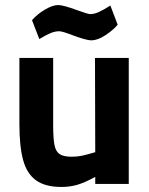

<svg xmlns="http://www.w3.org/2000/svg" viewBox="-20 -730 593 762"><path d="M491 -500V0H358V-28Q316 -5 286.5 3.5Q257 12 224 12Q160 12 123.5 -14Q87 -40 72 -94Q57 -148 57 -238V-500H191V-236Q191 -182 196 -155.5Q201 -129 216.5 -118.5Q232 -108 264 -108Q287 -108 305.5 -112Q324 -116 358 -126L357 -500ZM266 -591Q227 -606 215 -606Q199 -606 181.5 -599Q164 -592 136 -575L107 -650Q128 -674 158.5 -692Q189 -710 211 -710Q231 -710 288 -689Q329 -674 338 -674Q353 -674 370.5 -681.5Q388 -689 418 -708L447 -632Q431 -612 399.5 -591Q368 -570 343 -570Q330 -570 308.5 -576.5Q287 -583 266 -591Z"/></svg>

Font: Cairo
Style: Bold
Weight: 700
Designer: Mohamed Gaber
Foundry: Kief Type Foundry
Version: Version 2.100